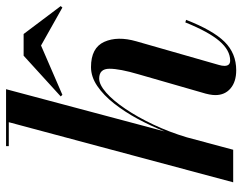

<svg xmlns="http://www.w3.org/2000/svg" viewBox="-103 -687 800 634"><g transform="rotate(-90 297.0 -370.0)"><path d="M463.7 -634.5 300.9 -564 295.6 -569.5 430.1 -692H501.7L593.9 -569.5L589.1 -564ZM368.5 -312Q387 -374.5 387 -408.5Q387 -442.5 354.5 -442.5Q334.5 -442.5 308.2 -419.5Q282 -396.5 254.8 -356.2Q227.5 -316 202.8 -263.8Q178 -211.5 160.5 -153L119.5 0H12L210.5 -741H131.5V-750H319.5L180 -226.5Q198 -271.5 221.2 -314.8Q244.5 -358 272 -393Q299.5 -428 330 -448.8Q360.5 -469.5 392.5 -469.5Q456 -469.5 475.8 -425.8Q495.5 -382 477.5 -319.5L399.5 -47Q396.5 -37 396.5 -29Q396.5 -10 414 -10Q448 -10 478.5 -45.5Q509 -81 540 -158L548.5 -155.5Q514 -67 476 -28.5Q438 10 382 10Q344 10 322 -8.8Q300 -27.5 300 -59Q300 -67.5 302.2 -79.2Q304.5 -91 308.5 -103.5Z"/></g></svg>

Font: Bodoni* 24pt Medium
Style: Italic
Weight: 500
Italic angle: -13°
Version: Version 2.3